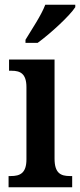

<svg xmlns="http://www.w3.org/2000/svg" viewBox="-20 -786 337 806"><path d="M87 -619V-606H138C193 -646 274 -721 296 -756V-766H170C153 -721 114 -664 87 -619ZM16 0H283V-47H273C235 -47 209 -59 209 -120V-536H18V-489H29C65 -489 91 -477 91 -420V-117C91 -59 64 -47 26 -47H16Z"/></svg>

Font: Noto Serif Sinhala Condensed SemiBold
Style: Regular
Weight: 600
Width: 3
Designer: Jelle Bosma - Monotype Design Team
Foundry: Monotype Imaging Inc.
Version: Version 2.007